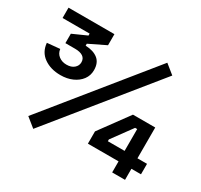

<svg xmlns="http://www.w3.org/2000/svg" viewBox="-149 -906 1166 1112"><g transform="rotate(30 434.0 -350.0)"><path d="M10 -461 95 -469Q98 -441 119.5 -424.5Q141 -408 171 -408Q203 -408 221.5 -424Q240 -440 240 -463Q240 -488 221.5 -500.5Q203 -513 169 -513H104V-576L198 -618V-631H17V-700H324V-626L213 -572V-559Q266 -557 296 -533Q326 -509 326 -460Q326 -424 305.5 -396.5Q285 -369 250 -353.5Q215 -338 171 -338Q105 -338 60 -370Q15 -402 10 -461ZM191 10 129 -40 672 -710 734 -660ZM713 0V-74H508V-156L650 -350H799V-144H863V-74H799V0ZM713 -144V-290H699L601 -156V-144Z"/></g></svg>

Font: Space Grotesk Frontify SemiBold
Style: Regular
Weight: 600
Designer: Florian Karsten
Version: Version 2.000